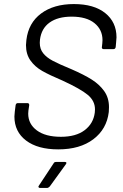

<svg xmlns="http://www.w3.org/2000/svg" viewBox="-20 -728 607 946"><path d="M51 -154Q51 -163 53 -179L57 -210Q59 -220 68 -220H115Q124 -220 124 -210L120 -183Q119 -178 119 -168Q119 -117 161.5 -85.5Q204 -54 280 -54Q354 -54 397 -86.5Q440 -119 447 -173Q448 -178 448 -189Q448 -231 412.5 -260.5Q377 -290 288 -331Q224 -358 188 -378.5Q152 -399 130 -430Q108 -461 108 -506Q108 -513 110 -531Q120 -615 182.5 -661.5Q245 -708 344 -708Q443 -708 498.5 -663.5Q554 -619 554 -544Q554 -536 552 -518L550 -496Q548 -486 539 -486H490Q486 -486 483.5 -489Q481 -492 482 -496L484 -514Q485 -520 485 -530Q485 -582 445.5 -614Q406 -646 333 -646Q265 -646 224.5 -617Q184 -588 177 -533Q176 -527 176 -517Q176 -487 192.5 -466Q209 -445 240 -428.5Q271 -412 332 -387Q394 -360 432 -336Q470 -312 493.5 -279Q517 -246 517 -200Q517 -184 516 -176Q506 -92 440 -42Q374 8 267 8Q166 8 108.5 -35.5Q51 -79 51 -154ZM172 186 244 77Q247 70 256 70H300Q306 70 307 73.5Q308 77 304 82L225 191Q218 198 212 198H177Q172 198 170 194.5Q168 191 172 186Z"/></svg>

Font: Barlow
Style: Italic
Weight: 400
Italic angle: -7°
Designer: Jeremy Tribby
Foundry: Tribby Type
Version: Version 1.408